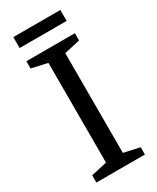

<svg xmlns="http://www.w3.org/2000/svg" viewBox="-218 -924 809 987"><g transform="rotate(-30 187.0 -430.5)"><path d="M237 -656V-64L331 -43V0H43V-43L137 -64V-656L43 -677V-720H331V-677ZM47 -796V-861H326V-796Z"/></g></svg>

Font: Domine
Style: Regular
Weight: 400
Designer: Pablo Impallari, Rodrigo Fuenzalida, Brenda Gallo
Foundry: Pablo Impallari, Rodrigo Fuenzalida, Brenda Gallo
Version: Version 2.000